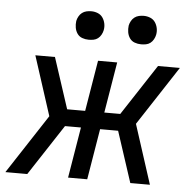

<svg xmlns="http://www.w3.org/2000/svg" viewBox="-52 -786 854 839"><g transform="rotate(5 375.0 -366.5)"><path d="M2 0 172 -260 88 -520H174L247 -297H326L363 -520H447L410 -297H480L626 -520H722L552 -260L636 0H550L477 -223H398L361 0H277L314 -223H244L98 0ZM544 -608Q529 -608 515.5 -613Q502 -618 494 -629.5Q486 -641 483.5 -655.5Q481 -670 483 -685Q485 -695 490.5 -705Q496 -715 504.5 -721.5Q513 -728 523.5 -730.5Q534 -733 545 -733Q560 -733 573.5 -727.5Q587 -722 595 -710.5Q603 -699 606 -684.5Q609 -670 606 -655Q604 -645 598.5 -635Q593 -625 584.5 -618.5Q576 -612 565.5 -610Q555 -608 544 -608ZM314 -608Q299 -608 285.5 -613Q272 -618 264 -629.5Q256 -641 253.5 -655.5Q251 -670 253 -685Q255 -695 260.5 -705Q266 -715 274.5 -721.5Q283 -728 293.5 -730.5Q304 -733 315 -733Q330 -733 343.5 -727.5Q357 -722 365 -710.5Q373 -699 376 -684.5Q379 -670 376 -655Q374 -645 368.5 -635Q363 -625 354.5 -618.5Q346 -612 335.5 -610Q325 -608 314 -608Z"/></g></svg>

Font: Iosevka Custom Oblique
Style: Regular
Weight: 400
Italic angle: -9°
Designer: Belleve Invis
Foundry: Belleve Invis
Version: Version 27.0.1